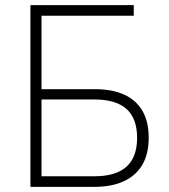

<svg xmlns="http://www.w3.org/2000/svg" viewBox="-20 -725 654 745"><path d="M98 0V-705H499V-664H141V-379H348Q415 -379 461.5 -358Q508 -337 532.5 -295Q557 -253 557 -191Q557 -128 532.5 -86Q508 -44 461 -22Q414 0 347 0ZM141 -41H346Q429 -41 470.5 -78Q512 -115 512 -190Q512 -266 470.5 -302.5Q429 -339 347 -339H141Z"/></svg>

Font: Nunito Sans 10pt SemiCondensed ExtraLight
Style: Regular
Weight: 250
Width: 4
Designer: Vernon Adams
Foundry: Vernon Adams
Version: Version 3.101;gftools[0.9.27]